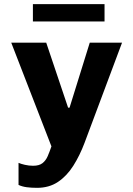

<svg xmlns="http://www.w3.org/2000/svg" viewBox="-20 -716 640 922"><path d="M158 186Q130 186 108 183Q86 180 69 172V66Q80 71 99.5 75.5Q119 80 139 80Q168 80 184 67.5Q200 55 209 34Q218 13 227 -13L34 -511H202L307 -199H314L411 -511H566L386 -30Q363 31 332 80Q301 129 258.5 157.5Q216 186 158 186ZM138 -613V-696H482V-613Z"/></svg>

Font: Chivo Mono
Style: Bold
Weight: 700
Monospace: yes
Designer: Hector Gatti
Foundry: Omnibus-Type
Version: Version 1.008; ttfautohint (v1.8.4.7-5d5b)